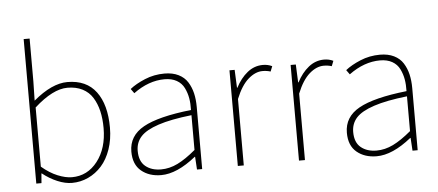

<svg xmlns="http://www.w3.org/2000/svg" viewBox="-50 -833 2183 956"><g transform="rotate(-5 1042.0 -355.0)"><path d="M273.9 12.2Q240.2 12.2 201.7 -3.9Q163.1 -20 127.9 -47.9H126L122.1 0H96.2V-722.2H126V-507.8L124 -412.1Q216.8 -490.2 293.9 -490.2Q389.2 -490.2 437.5 -425.3Q485.8 -360.4 485.8 -246.1Q485.8 -187 468.8 -137.7Q451.7 -88.4 422.6 -55.9Q393.6 -23.4 355.2 -5.6Q316.9 12.2 273.9 12.2ZM275.9 -16.1Q354 -16.1 404.1 -80.8Q454.1 -145.5 454.1 -246.1Q454.1 -293.5 445.1 -331.5Q436 -369.6 417.5 -399.4Q398.9 -429.2 366.9 -445.6Q335 -461.9 292 -461.9Q219.2 -461.9 126 -377.9V-82Q165.5 -48.3 205.1 -32.2Q244.6 -16.1 275.9 -16.1Z M719.7 12.2Q659.7 12.2 620.6 -20.3Q581.5 -52.7 581.5 -117.2Q581.5 -196.3 656.2 -238Q731 -279.8 895.5 -297.9Q896.5 -330.1 891.8 -356.9Q887.2 -383.8 875 -408.7Q862.8 -433.6 837.9 -447.8Q813 -461.9 777.3 -461.9Q697.8 -461.9 621.6 -405.8L605.5 -428.2Q634.8 -451.7 680.9 -470.9Q727.1 -490.2 779.3 -490.2Q819.8 -490.2 849.1 -475.8Q878.4 -461.4 894.5 -435.8Q910.6 -410.2 918 -379.2Q925.3 -348.1 925.3 -310.1V0H899.4L895.5 -64H893.6Q798.8 12.2 719.7 12.2ZM721.7 -16.1Q763.7 -16.1 804.7 -36.1Q845.7 -56.2 895.5 -98.1V-272Q791.5 -260.3 729 -239.5Q666.5 -218.8 639.9 -189.5Q613.3 -160.2 613.3 -118.2Q613.3 -65.9 643.6 -41Q673.8 -16.1 721.7 -16.1Z M1103.5 0V-478H1129.4L1133.3 -388.2H1135.3Q1159.2 -434.6 1193.8 -462.4Q1228.5 -490.2 1271.5 -490.2Q1296.4 -490.2 1317.4 -480L1307.1 -454.1Q1288.6 -460 1267.1 -460Q1231 -460 1195.6 -429.2Q1160.2 -398.4 1133.3 -332V0Z M1409.2 0V-478H1435.1L1439 -388.2H1440.9Q1464.8 -434.6 1499.5 -462.4Q1534.2 -490.2 1577.1 -490.2Q1602.1 -490.2 1623 -480L1612.8 -454.1Q1594.2 -460 1572.8 -460Q1536.6 -460 1501.2 -429.2Q1465.8 -398.4 1439 -332V0Z M1796.9 12.2Q1736.8 12.2 1697.8 -20.3Q1658.7 -52.7 1658.7 -117.2Q1658.7 -196.3 1733.4 -238Q1808.1 -279.8 1972.7 -297.9Q1973.6 -330.1 1969 -356.9Q1964.4 -383.8 1952.1 -408.7Q1939.9 -433.6 1915 -447.8Q1890.1 -461.9 1854.5 -461.9Q1774.9 -461.9 1698.7 -405.8L1682.6 -428.2Q1711.9 -451.7 1758.1 -470.9Q1804.2 -490.2 1856.4 -490.2Q1897 -490.2 1926.3 -475.8Q1955.6 -461.4 1971.7 -435.8Q1987.8 -410.2 1995.1 -379.2Q2002.4 -348.1 2002.4 -310.1V0H1976.6L1972.7 -64H1970.7Q1876 12.2 1796.9 12.2ZM1798.8 -16.1Q1840.8 -16.1 1881.8 -36.1Q1922.9 -56.2 1972.7 -98.1V-272Q1868.7 -260.3 1806.2 -239.5Q1743.7 -218.8 1717 -189.5Q1690.4 -160.2 1690.4 -118.2Q1690.4 -65.9 1720.7 -41Q1751 -16.1 1798.8 -16.1Z"/></g></svg>

Font: Source Sans 3 ExtraLight
Style: Regular
Weight: 200
Designer: Paul D. Hunt
Foundry: Adobe
Version: Version 3.052;hotconv 1.1.0;makeotfexe 2.6.0